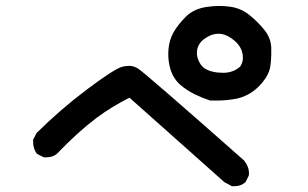

<svg xmlns="http://www.w3.org/2000/svg" viewBox="-20 -733 1040 648"><path d="M136.7 -202.1Q133.8 -202.1 127.9 -202.1L104.5 -213.9Q91.8 -231.4 91.8 -252.9Q91.8 -255.9 91.8 -261.7L103.5 -284.2Q184.6 -364.3 272.9 -430.7Q361.3 -497.1 389.6 -506.8Q402.3 -510.7 416.5 -510.7Q430.7 -510.7 445.3 -502Q467.8 -488.3 803.7 -191.4Q820.3 -170.9 820.3 -148.4Q820.3 -141.6 819.3 -139.6L808.6 -118.2Q793 -104.5 771.5 -104.5Q768.6 -104.5 762.7 -104.5L737.3 -118.2L417 -403.3Q356.4 -373 305.7 -335Q243.2 -288.1 172.9 -214.8Q159.2 -202.1 136.7 -202.1ZM547.9 -549.8Q547.9 -592.8 566.4 -625Q581.1 -650.4 606.9 -676.3Q632.8 -702.1 673.8 -709Q698.2 -712.9 717.3 -712.9Q736.3 -712.9 752 -710.9Q791 -707 821.3 -682.6Q849.6 -660.2 872.1 -632.3Q894.5 -604.5 895.5 -571.3Q895.5 -565.4 895.5 -560.5Q895.5 -555.7 895.5 -548.8Q894.5 -513.7 889.6 -497.1Q880.9 -468.8 853.5 -441.4Q822.3 -410.2 780.3 -400.4Q746.1 -393.6 709 -393.6Q692.4 -393.6 689.5 -393.6Q663.1 -402.3 637.7 -414.6Q612.3 -426.8 588.9 -446.3Q564.5 -467.8 554.7 -501Q547.9 -525.4 547.9 -549.8ZM799.8 -538.1Q799.8 -576.2 762.7 -602.5Q740.2 -619.1 717.8 -619.1Q700.2 -619.1 685.5 -611.3Q669.9 -603.5 659.2 -592.8Q644.5 -576.2 644.5 -555.7Q644.5 -543 648.4 -533.2Q656.2 -511.7 670.9 -502Q694.3 -487.3 733.4 -487.3Q767.6 -487.3 791 -508.8Q799.8 -522.5 799.8 -538.1Z"/></svg>

Font: JasonHandwriting2
Style: SemiBold
Weight: 600
Version: Version 1.04.7